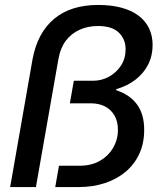

<svg xmlns="http://www.w3.org/2000/svg" viewBox="-20 -755 662 775"><path d="M21 0 111 -514Q121 -569 143 -610Q165 -651 198.5 -679Q232 -707 276.5 -721Q321 -735 376 -735Q429 -735 470 -724Q511 -713 539 -692Q567 -671 581.5 -641Q596 -611 596 -573Q596 -530 578 -494.5Q560 -459 527 -433.5Q494 -408 449 -395V-391Q504 -373 533 -333.5Q562 -294 562 -231Q562 -177 542.5 -134.5Q523 -92 487.5 -62Q452 -32 403.5 -16Q355 0 299 0H203L218 -86H301Q349 -86 383.5 -106Q418 -126 437 -159Q456 -192 456 -231Q456 -265 442 -289Q428 -313 403.5 -325.5Q379 -338 346 -338H262L278 -429H355Q390 -429 420 -445.5Q450 -462 468.5 -490.5Q487 -519 487 -556Q487 -597 459.5 -623.5Q432 -650 376 -650Q335 -650 301.5 -635Q268 -620 246 -591Q224 -562 216 -518L125 0Z"/></svg>

Font: Archivo SemiBold Medium
Style: Italic
Weight: 500
Italic angle: -10°
Version: Version 2.001